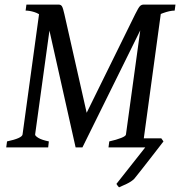

<svg xmlns="http://www.w3.org/2000/svg" viewBox="-20 -635 776 827"><path d="M187.5 0H6.8L10.3 -25.9Q74.7 -39.6 77.1 -55.7L148.9 -579.1L205.1 -591.3L131.3 -55.7Q130.9 -49.8 145.3 -41Q159.7 -32.2 190.4 -25.9ZM305.7 0 190.4 -514.6Q183.6 -543.9 166 -560.3Q148.4 -576.7 127.7 -583Q106.9 -589.4 90.3 -589.4L93.8 -615.2H232.9Q242.2 -615.2 246.8 -607.9Q251.5 -600.6 257.3 -574.2L357.9 -128.9L333 0ZM732.4 -589.4Q711.9 -589.4 681.6 -578.4Q651.4 -567.4 623.8 -548.1Q596.2 -528.8 583.5 -502.9L335 0H333L342.8 -127.9L562.5 -574.2Q576.7 -603 583.3 -609.1Q589.8 -615.2 598.6 -615.2H735.8ZM447.3 0 450.7 -25.9Q481.4 -32.7 501.7 -40.8Q522 -48.8 522.5 -55.7L591.8 -560.1L674.3 -587.9L599.1 -37.1L663.1 -25.9L660.2 0ZM684.1 -25.9Q680.2 -20.5 663.8 0.5Q647.5 21.5 626.5 48.6Q605.5 75.7 586.4 99.9Q567.4 124 558.1 135.3Q546.4 147 525.6 157Q504.9 167 492.7 171.9Q486.8 166 481.4 157.2L605.5 0L578.6 -39.1H674.8Z"/></svg>

Font: Gentium Book Plus
Style: Italic
Weight: 400
Italic angle: -8°
Designer: Victor Gaultney, Annie Olsen, Iska Routamaa, Becca Hirsbrunner
Foundry: SIL International
Version: Version 6.101